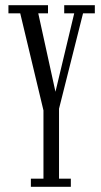

<svg xmlns="http://www.w3.org/2000/svg" viewBox="-20 -720 390 740"><path d="M99 0V-31.5H147.5V-294.5L58 -668.5H12.5V-700H165V-668.5H127.5L205 -315H181.5L266 -668.5H227.5V-700H345.5V-668.5H300L207.5 -301V-31.5H253V0Z"/></svg>

Font: Imbue Light
Style: Regular
Weight: 300
Designer: Tyler Finck
Foundry: Etcetera Type Company
Version: Version 1.102